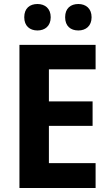

<svg xmlns="http://www.w3.org/2000/svg" viewBox="-20 -938 546 958"><path d="M101 -852C101 -808 129 -786 167 -786C204 -786 233 -808 233 -852C233 -896 204 -918 167 -918C129 -918 101 -897 101 -852ZM305 -852C305 -808 332 -786 371 -786C408 -786 437 -808 437 -852C437 -896 408 -918 371 -918C333 -918 305 -897 305 -852ZM457 0V-124H224V-310H442V-432H224V-592H457V-714H77V0Z"/></svg>

Font: Noto Sans Khmer SemiCondensed
Style: Bold
Weight: 700
Width: 4
Designer: Danh Hong and the Monotype Design Team
Foundry: Monotype Imaging Inc.
Version: Version 2.004